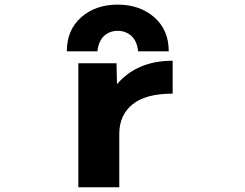

<svg xmlns="http://www.w3.org/2000/svg" viewBox="-20 -793 1040 815"><path d="M312.5 -524.4H474.6L476.6 -435.5Q561.5 -535.2 712.9 -535.2V-395.5Q597.7 -395.5 542 -349.6Q486.3 -303.7 486.3 -224.6V2H312.5ZM696.3 -575.2H566.4Q561.5 -619.1 537.6 -640.6Q513.7 -662.1 479.5 -662.1Q445.3 -662.1 421.9 -640.6Q398.4 -619.1 393.6 -575.2H263.7Q263.7 -666 324.7 -719.7Q385.7 -773.4 479.5 -773.4Q573.2 -773.4 634.8 -719.7Q696.3 -666 696.3 -575.2Z"/></svg>

Font: Gen Shin Gothic Monospace Heavy
Style: Bold
Weight: 800
Designer: [Source Han Sans]
Ryoko NISHIZUKA  (kana & ideographs); Paul D. Hunt (Latin, Greek & Cyrillic); Wenlong ZHANG  (bopomofo
Version: Version 1.002.20150607